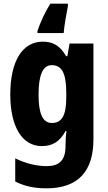

<svg xmlns="http://www.w3.org/2000/svg" viewBox="-20 -786 589 1046"><path d="M350 -753V-766H254C224 -717 200 -665 184 -617V-606H327C330 -645 340 -702 350 -753ZM213 -559C102 -559 36 -453 36 -271C36 -97 100 10 208 10C264 10 305 -13 337 -72H342C339 -50 337 -21 337 3V10C337 89 301 119 235 119C181 119 124 106 63 77V203C115 229 168 240 233 240C408 240 489 145 489 -27V-549H359L347 -480H340C307 -538 268 -559 213 -559ZM262 -431C317 -431 341 -388 341 -278V-254C341 -156 316 -116 263 -116C213 -116 190 -166 190 -270C190 -379 214 -431 262 -431Z"/></svg>

Font: Noto Sans Sinhala UI Condensed ExtraBold
Style: Regular
Weight: 800
Width: 3
Designer: Jelle Bosma - Monotype Design Team
Foundry: Monotype Imaging Inc.
Version: Version 2.006